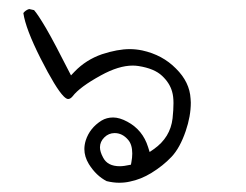

<svg xmlns="http://www.w3.org/2000/svg" viewBox="-20 -241 540 421"><path d="M242.7 123.5Q215.8 123.5 206.1 104.5Q199.2 91.8 199.2 82Q199.2 69.8 208.7 60.3Q218.3 50.8 231.4 50.8Q248.5 50.8 261.2 65.9Q270 76.2 270 95.7Q270 104.5 268.1 114.7L267.1 120.1Q251.5 123.5 242.7 123.5ZM43.9 -221.2Q36.1 -218.8 31.2 -212.4Q36.1 -178.2 68.8 -113.3Q102.5 -46.9 119.6 -29.8Q125.5 -23.9 129.4 -23.9Q134.3 -23.9 139.2 -29.8Q154.8 -50.3 201.2 -75.7Q240.2 -97.2 271 -97.2Q277.3 -97.2 283.7 -96.2Q318.4 -90.8 335.4 -74.7Q352.1 -59.1 357.4 -40Q360.4 -29.8 360.4 -14.9Q360.4 0 358.4 18.6Q353.5 60.5 317.4 85.9L308.1 92.3L304.7 81.5Q293 43.9 259.3 25.9Q242.2 16.6 228 16.6Q213.9 16.6 202.6 23.4Q176.8 39.6 168 66.9Q165 76.7 165 85.9Q165 102.5 174.8 118.7Q190.9 144.5 213.9 156.2Q228.5 159.7 241.2 159.7Q253.9 159.7 264.6 157.2Q289.1 152.3 312 138.2Q337.4 122.6 356 103Q374.5 83.5 387.2 46.4Q398.4 13.7 398.4 -16.1Q398.4 -20 397.9 -24.4Q396 -61 365.7 -90.8Q336.4 -120.6 292 -130.4Q277.8 -133.3 264.6 -133.3Q237.8 -133.3 203.6 -122.1Q168.5 -109.9 143.6 -84L135.7 -75.7Q98.1 -149.9 80.6 -179.7Q63 -209.5 54.7 -218.8Z"/></svg>

Font: NaikaiFont
Style: Light
Weight: 300
Version: Version 1.89